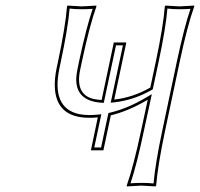

<svg xmlns="http://www.w3.org/2000/svg" viewBox="-20 -668 719 691"><path d="M352.1 -127H307.1L332 -245.6Q317.4 -244.1 301.8 -244.1Q181.2 -244.1 177.2 -356Q176.3 -386.2 183.6 -421.9L188.5 -444.8Q215.8 -574.2 221.2 -645L223.6 -647.9Q225.6 -647.9 273.9 -645L326.7 -647.9L327.1 -645Q302.7 -577.6 274.4 -444.8L268.6 -417Q249.5 -326.7 318.4 -311.5Q331.1 -309.1 345.7 -308.1L389.6 -515.1H434.6L391.1 -309.6Q459.5 -317.4 521 -353L540.5 -444.8Q567.9 -574.2 573.2 -645L575.7 -647.9Q577.6 -647.9 626 -645L678.7 -647.9L679.2 -645Q654.8 -577.6 626.5 -444.8L574.7 -200.2Q547.4 -70.8 542 0L539.6 2.9Q537.6 2.9 488.8 0L436.5 2.9L436 0Q460.4 -68.8 488.3 -200.2L511.7 -309.1Q443.4 -268.6 378.9 -252.9ZM343.8 -137.2 370.1 -261.2 376.5 -262.7Q440.4 -277.8 506.3 -317.4L526.4 -329.1L498 -197.8Q472.2 -75.2 449.7 -8.3Q468.3 -9.8 488.8 -9.8Q514.2 -9.8 532.7 -7.8Q538.6 -78.6 564.9 -202.1L616.7 -447.3Q643.1 -570.8 665.5 -636.2Q647 -634.8 626 -634.8Q600.6 -634.8 582.5 -637.2Q576.7 -566.4 550.3 -442.9L529.8 -346.7L525.9 -344.2Q461.4 -307.6 392.1 -299.8L378.4 -298.3L422.4 -504.9H397.5L353.5 -297.9L345.2 -298.3Q252 -304.7 254.4 -386.2Q255.4 -401.9 258.8 -418.9L264.6 -447.3Q291 -570.8 313.5 -636.2Q294.9 -634.8 273.9 -634.8Q248.5 -634.8 230.5 -637.2Q224.6 -566.4 198.2 -442.9L193.4 -419.9Q165 -279.3 264.6 -257.3Q282.2 -253.9 301.8 -253.9Q317.4 -253.9 331.1 -255.4L344.7 -256.8L319.3 -137.2Z"/></svg>

Font: Linux Biolinum Outline O
Style: Italic
Weight: 400
Italic angle: -12°
Designer: Philipp H. Poll
Foundry: Philipp H. Poll
Version: Version 0.6.2